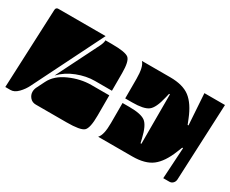

<svg xmlns="http://www.w3.org/2000/svg" viewBox="-79 -739 1174 978"><g transform="rotate(30 507.5 -250.0)"><path d="M188 -186 312 -434Q323 -456 323 -471H360Q441 -471 460.5 -454.5Q480 -438 480 -369V-265H380Q330 -265 277 -244.5Q224 -224 188 -186ZM0 -10 20 -475Q21 -490 35 -490H313L109 -81Q96 -54 74.5 -32Q53 -10 31 -10ZM537 -27V-28Q558 -50 558 -120V-238H599Q666 -238 692 -219Q718 -200 734 -131L740 -106H745V-397H740L734 -372Q718 -303 692 -284Q666 -265 599 -265H558V-380Q558 -450 537 -472V-473H703Q778 -473 819 -441.5Q860 -410 889 -337L901 -307H906L894 -490H1015L995 -40Q994 -27 985.5 -18.5Q977 -10 965 -10H929L940 -193H935L923 -163Q894 -90 853 -58.5Q812 -27 737 -27ZM132 -59Q132 -73 139 -87L162 -133Q186 -182 249 -210Q312 -238 375 -238H480V-120Q480 -45 460.5 -27.5Q441 -10 360 -10H179Q158 -10 145 -25Q132 -40 132 -59Z"/></g></svg>

Font: PrimecolorCV1
Style: Medium
Weight: 500
Designer: gluk
Foundry: gluk
Version: Version 0.672